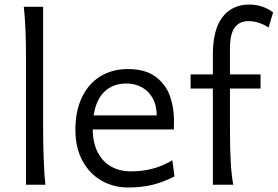

<svg xmlns="http://www.w3.org/2000/svg" viewBox="-20 -811 1219 843"><path d="M179.2 0H94.2V-551.8Q94.2 -694.8 84.5 -781.2H169.4V-231.9Q169.4 -178.2 172.1 -107.7Q174.8 -37.1 179.2 0Z M387.2 -242.7Q387.7 -182.6 409.7 -141.1Q431.6 -99.6 469.2 -79.1Q506.8 -58.6 554.2 -58.6Q604 -58.6 648.9 -70.1Q693.8 -81.5 736.8 -107.4L746.1 -36.6Q695.3 -10.3 647.2 1Q599.1 12.2 542 12.2Q479.5 12.2 426.8 -17.3Q374 -46.9 342.5 -104.2Q311 -161.6 311 -241.7Q311 -322.3 339.1 -382.3Q367.2 -442.4 419.4 -475.1Q471.7 -507.8 542 -507.8Q617.2 -507.8 662.4 -474.6Q707.5 -441.4 725.8 -390.4Q744.1 -339.4 744.1 -279.8Q743.7 -261.2 743.2 -242.7ZM668 -304.2Q668 -347.7 650.6 -379.4Q633.3 -411.1 603 -427.7Q572.8 -444.3 534.7 -444.3Q476.6 -444.3 439.2 -409.2Q401.9 -374 391.1 -304.2Z M1075.2 -791Q1132.3 -791 1179.2 -756.8L1159.2 -689.9Q1140.1 -703.1 1116.9 -710.7Q1093.8 -718.3 1071.3 -718.3Q1030.8 -718.3 1010.3 -689.7Q989.7 -661.1 989.7 -599.1V-484.4H1124V-422.4H989.7V-241.2Q989.7 -69.8 1004.4 0H914.6V-422.4H816.9V-484.4H914.6V-571.3Q914.6 -680.2 956.5 -735.6Q998.5 -791 1075.2 -791Z"/></svg>

Font: Lesson One Light
Style: Regular
Weight: 300
Designer: But Ko, Victor Gaultney, Annie Olsen, Julie Remington, Don Collingsworth, Eric Hays, Becca Hirsbrunner
Version: Version 1.100